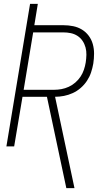

<svg xmlns="http://www.w3.org/2000/svg" viewBox="-20 -755 540 990"><path d="M322 215 222 -256H96L53 0H13L135 -735H175L157 -625H307Q333 -625 357.5 -620Q382 -615 402.5 -602.5Q423 -590 437.5 -570.5Q452 -551 458.5 -527.5Q465 -504 465 -478.5Q465 -453 461 -427Q457 -404 449.5 -381.5Q442 -359 428.5 -338.5Q415 -318 396 -301.5Q377 -285 355 -275Q333 -265 310 -260.5Q287 -256 264 -256L364 215ZM102 -292H259Q278 -292 297 -295.5Q316 -299 334.5 -307.5Q353 -316 368.5 -329.5Q384 -343 395 -359.5Q406 -376 412.5 -395Q419 -414 422 -433Q425 -453 425.5 -472.5Q426 -492 421 -510.5Q416 -529 405.5 -544.5Q395 -560 379.5 -570Q364 -580 345.5 -584Q327 -588 307 -588H151Z"/></svg>

Font: Iosevka SS04 Extralight
Style: Italic
Weight: 200
Italic angle: -9°
Monospace: yes
Designer: Belleve Invis
Foundry: Belleve Invis
Version: Version 19.0.0; ttfautohint (v1.8.4)